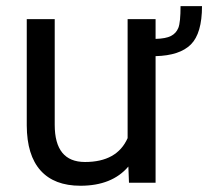

<svg xmlns="http://www.w3.org/2000/svg" viewBox="-20 -590 672 620"><path d="M632.3 -570.3Q632.3 -482.4 596.4 -446.5Q560.5 -410.6 482.4 -408.7V0H396.5L394.5 -52.2Q341.8 9.8 239.7 9.8Q155.3 9.8 111.1 -39.3Q66.9 -88.4 66.4 -184.6V-528.3H156.7V-187Q156.7 -66.9 254.4 -66.9Q357.9 -66.9 392.1 -144V-528.3H482.4V-464.4Q515.6 -465.3 532.2 -473.9Q548.8 -482.4 555.9 -500Q563 -517.6 563 -570.3Z"/></svg>

Font: Roboto-ThirdPerson-AD3FC
Style: ThirdPerson-AD3FC
Weight: 400
Designer: Google
Version: Version 2.137; 2017